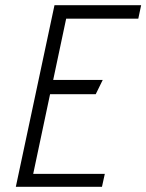

<svg xmlns="http://www.w3.org/2000/svg" viewBox="-20 -720 564 740"><path d="M41 0H373L384 -50H108L173 -357H349L376 -412H185L235 -648H513L524 -700H190Z"/></svg>

Font: Advent Pro
Style: Italic
Weight: 400
Italic angle: -12°
Designer: VivaRado, Andreas Kalpakidis
Foundry: VivaRado, Andreas Kalpakidis
Version: Version 3.000